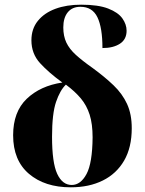

<svg xmlns="http://www.w3.org/2000/svg" viewBox="-20 -789 618 819"><path d="M282 10Q171 10 103.5 -47.5Q36 -105 36 -212Q36 -312 94 -367.5Q152 -423 246 -437Q188 -479 151 -519.5Q114 -560 114 -617Q114 -666 141.5 -700Q169 -734 216.5 -751.5Q264 -769 326 -769Q399 -769 441.5 -752.5Q484 -736 502 -710.5Q520 -685 520 -658Q520 -621 491.5 -602.5Q463 -584 417 -584Q417 -671 395.5 -715.5Q374 -760 323 -760Q288 -760 269 -736.5Q250 -713 250 -672Q250 -635 263 -607.5Q276 -580 303.5 -555Q331 -530 375 -499Q427 -461 464.5 -425Q502 -389 522 -345.5Q542 -302 542 -242Q542 -160 509.5 -104Q477 -48 418.5 -19Q360 10 282 10ZM286 0Q324 0 349 -46.5Q374 -93 375 -203Q375 -260 362.5 -299.5Q350 -339 325 -369Q300 -399 261 -428Q236 -404 219 -354Q202 -304 202 -206Q202 -95 224 -47.5Q246 0 286 0Z"/></svg>

Font: Noto Serif Display SemiCondensed ExtraBold
Style: Regular
Weight: 800
Width: 4
Designer: Monotype Design Team
Foundry: Monotype Imaging Inc.
Version: Version 2.009